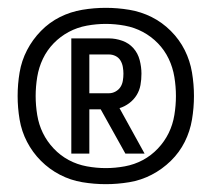

<svg xmlns="http://www.w3.org/2000/svg" viewBox="-20 -894 540 490"><path d="M250 -465Q226 -465 201.5 -469.5Q177 -474 155.5 -485.5Q134 -497 117 -515Q100 -533 89.5 -554.5Q79 -576 75 -600.5Q71 -625 71 -649Q71 -673 75 -697.5Q79 -722 89.5 -744Q100 -766 117 -783.5Q134 -801 155.5 -812.5Q177 -824 201.5 -828.5Q226 -833 250 -833Q274 -833 298.5 -828.5Q323 -824 344.5 -812.5Q366 -801 383 -783.5Q400 -766 410.5 -744Q421 -722 425 -697.5Q429 -673 429 -649Q429 -625 425 -600.5Q421 -576 410.5 -554.5Q400 -533 383 -515Q366 -497 344.5 -485.5Q323 -474 298.5 -469.5Q274 -465 250 -465ZM162 -502H208V-615H237L300 -502H349L285 -618Q298 -622 309.5 -630.5Q321 -639 328.5 -651Q336 -663 338.5 -677Q341 -691 341 -706Q341 -723 336.5 -740.5Q332 -758 320.5 -771Q309 -784 292 -790Q275 -796 258 -796H162ZM208 -656V-755H258Q267 -755 275 -751Q283 -747 287.5 -739.5Q292 -732 293.5 -723Q295 -714 295 -706Q295 -697 293.5 -688Q292 -679 287.5 -672Q283 -665 275 -660.5Q267 -656 258 -656ZM250 -424Q280 -424 310 -429Q340 -434 367 -448Q394 -462 416 -483.5Q438 -505 451.5 -532Q465 -559 470 -589Q475 -619 475 -649Q475 -679 470 -709Q465 -739 451.5 -766Q438 -793 416 -815Q394 -837 367 -850.5Q340 -864 310 -869Q280 -874 250 -874Q220 -874 190 -869Q160 -864 133 -850.5Q106 -837 84.5 -815Q63 -793 49 -766Q35 -739 30 -709Q25 -679 25 -649Q25 -619 30 -589Q35 -559 49 -532Q63 -505 84.5 -483.5Q106 -462 133 -448Q160 -434 190 -429Q220 -424 250 -424Z"/></svg>

Font: Iosevka SS09
Style: Regular
Weight: 400
Monospace: yes
Designer: Belleve Invis
Foundry: Belleve Invis
Version: Version 5.2.1; ttfautohint (v1.8.3)